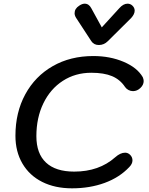

<svg xmlns="http://www.w3.org/2000/svg" viewBox="-20 -1015 812 1045"><path d="M64 -276Q64 -403 117.5 -501.5Q171 -600 267 -655Q363 -710 488 -710Q579 -710 653 -678.5Q727 -647 757 -595Q762 -583 762 -574Q762 -553 744 -536Q726 -519 704 -519Q691 -519 679.5 -525Q668 -531 661 -541Q634 -582 590 -600.5Q546 -619 477 -619Q390 -619 322 -575Q254 -531 216 -452.5Q178 -374 178 -274Q178 -179 230.5 -130Q283 -81 384 -81Q519 -81 607 -159Q635 -184 661 -184Q677 -184 689 -171.5Q701 -159 701 -142Q701 -123 683 -105Q630 -49 549.5 -19.5Q469 10 372 10Q279 10 209.5 -25Q140 -60 102 -125Q64 -190 64 -276ZM477 -791 394 -918Q386 -931 386 -943Q386 -968 411 -984Q427 -995 441 -995Q464 -995 477 -970L534 -866L629 -970Q651 -995 674 -995Q689 -995 700 -985Q713 -973 713 -957Q713 -938 694 -917L567 -791Q546 -770 518 -770Q491 -770 477 -791Z"/></svg>

Font: Kodchasan SemiBold
Style: Italic
Weight: 600
Italic angle: -10°
Version: Version 1.000; ttfautohint (v1.6)